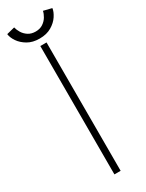

<svg xmlns="http://www.w3.org/2000/svg" viewBox="-228 -822 651 855"><g transform="rotate(-30 97.0 -395.0)"><path d="M82 -660H114V0H82ZM213 -779.5Q211 -762 197.2 -741Q183.5 -720 158.2 -705Q133 -690 97 -690Q61 -690 36 -704.8Q11 -719.5 -3 -740.2Q-17 -761 -19 -779.5L22.5 -790Q25.5 -776.5 34.5 -761.5Q43.5 -746.5 59.2 -736.2Q75 -726 97 -726Q119 -726 134.5 -736.2Q150 -746.5 159 -761.5Q168 -776.5 170.5 -790Z"/></g></svg>

Font: League Spartan Extralight
Style: Regular
Weight: 200
Foundry: The League of Moveable Type
Version: Version 2.300; ttfautohint (v1.8.3)